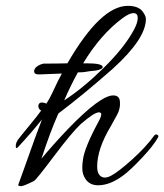

<svg xmlns="http://www.w3.org/2000/svg" viewBox="-20 -612 563 658"><path d="M418 -592Q458 -592 472 -568Q480 -556 480 -547Q480 -479 366 -376Q265 -287 180 -223Q152 -160 122 -68Q158 -112 213 -170Q324 -285 368 -285Q390 -285 391 -263Q393 -240 381.5 -219Q370 -198 360 -180Q313 -102 313 -41Q313 -21 321 -12Q335 4 361 -10Q387 -24 433.5 -66Q480 -108 509 -148Q514 -153 518.5 -150.5Q523 -148 523 -145.5Q523 -143 521 -140Q506 -113 467 -71.5Q428 -30 404 -12Q358 23 316 23Q278 23 265 -15Q262 -24 262 -36.5Q262 -49 264 -63Q269 -105 317 -194Q327 -212 327 -219.5Q327 -227 319 -227Q303 -227 257 -187Q226 -158 165.5 -77.5Q105 3 97 8Q61 26 52.5 26Q44 26 43 23.5Q42 21 44 17Q46 13 60 -27Q107 -160 124 -203Q91 -161 42 -108Q34 -100 34 -111.5Q34 -123 43 -135Q52 -147 80.5 -181.5Q109 -216 121 -233Q112 -238 111.5 -247Q111 -256 117.5 -259.5Q124 -263 139 -257Q149 -272 158 -291Q181 -341 192 -360Q136 -358 116 -357Q96 -356 97 -369Q99 -383 119 -391L129 -394Q176 -394 211 -395Q325 -592 418 -592ZM439 -510Q452 -534 452 -550.5Q452 -567 437.5 -567Q423 -567 399 -549Q324 -493 265 -395H277Q330 -395 332 -383Q332 -371 287 -368Q280 -367 272 -365.5Q264 -364 247 -364Q223 -321 200 -268Q265 -310 336 -380Q407 -450 439 -510Z"/></svg>

Font: Allura
Style: Regular
Weight: 400
Designer: Robert E. Leuschke
Foundry: Robert E. Leuschke
Version: Version 1.004